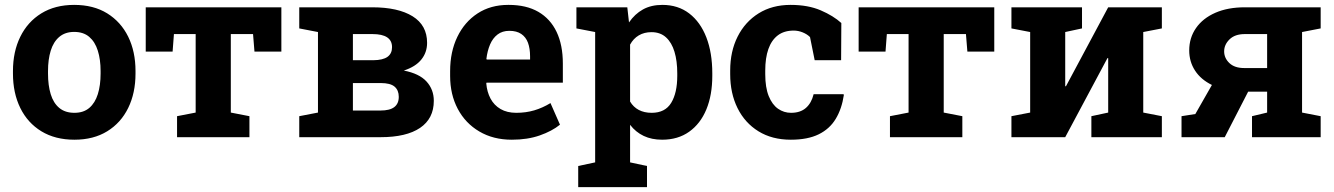

<svg xmlns="http://www.w3.org/2000/svg" viewBox="-20 -558 5426 781"><path d="M282.7 10.3Q204.6 10.3 148.4 -23.9Q92.3 -58.1 62.5 -118.9Q32.7 -179.7 32.7 -258.8V-269Q32.7 -347.7 62.5 -408.4Q92.3 -469.2 148.2 -503.7Q204.1 -538.1 281.7 -538.1Q360.4 -538.1 416 -503.7Q471.7 -469.2 501.5 -408.7Q531.2 -348.1 531.2 -269V-258.8Q531.2 -179.7 501.5 -118.9Q471.7 -58.1 416 -23.9Q360.4 10.3 282.7 10.3ZM282.7 -99.1Q319.8 -99.1 343.3 -119.1Q366.7 -139.2 377.9 -175Q389.2 -210.9 389.2 -258.8V-269Q389.2 -315.9 377.9 -351.8Q366.7 -387.7 343 -408Q319.3 -428.2 281.7 -428.2Q245.1 -428.2 221.2 -408Q197.3 -387.7 186.3 -351.8Q175.3 -315.9 175.3 -269V-258.8Q175.3 -210.9 186.3 -174.8Q197.3 -138.7 221.2 -118.9Q245.1 -99.1 282.7 -99.1Z M700.2 0V-85.4L775.9 -100.1V-419.4H687.5L682.1 -348.1H572.8V-528.3H1124.5V-348.1H1015.1L1009.3 -419.4H918.9V-100.1L994.6 -85.4V0Z M1197.3 0V-85.4L1273.4 -100.1V-427.7L1197.3 -442.4V-528.3H1273.4H1494.1Q1599.6 -528.3 1658.4 -491.7Q1717.3 -455.1 1717.3 -383.8Q1717.3 -344.7 1693.8 -315.7Q1670.4 -286.6 1622.6 -271Q1685.5 -258.8 1715.1 -226.3Q1744.6 -193.8 1744.6 -147.9Q1744.6 -75.7 1688.7 -37.8Q1632.8 0 1528.3 0ZM1415.5 -108.4H1527.8Q1565.4 -108.4 1583.7 -122.3Q1602.1 -136.2 1602.1 -164.1Q1602.1 -190.9 1585 -205.6Q1567.9 -220.2 1528.3 -220.2H1415.5ZM1415.5 -313H1498Q1538.1 -313.5 1556.4 -326.9Q1574.7 -340.3 1574.7 -366.2Q1574.7 -419.4 1495.1 -419.4H1415.5Z M2062 10.3Q1986.3 10.3 1929.7 -23.2Q1873 -56.6 1842 -115.2Q1811 -173.8 1811 -249V-268.6Q1811 -347.2 1840.3 -408Q1869.6 -468.8 1922.6 -503.4Q1975.6 -538.1 2047.4 -538.1Q2048.3 -538.1 2049.3 -538.1Q2121.1 -538.1 2169.9 -509.8Q2218.8 -481.4 2244.1 -428.2Q2269.5 -375 2269.5 -299.3V-221.7H1959L1958 -218.8Q1960.9 -184.1 1975.3 -157Q1989.7 -129.9 2016.1 -114.5Q2042.5 -99.1 2080.1 -99.1Q2119.1 -99.1 2153.1 -109.1Q2187 -119.1 2219.2 -138.7L2257.8 -50.8Q2225.1 -24.4 2175.5 -7.1Q2126 10.3 2062 10.3ZM1960 -315.9H2136.2V-328.6Q2136.2 -360.8 2127.7 -384Q2119.1 -407.2 2100.3 -419.9Q2081.5 -432.6 2051.8 -432.6Q2023.4 -432.6 2003.9 -417.7Q1984.4 -402.8 1973.4 -377Q1962.4 -351.1 1958.5 -318.4Z M2332 203.1V117.2L2400.9 102.5V-427.7L2324.7 -442.4V-528.3H2531.7L2538.6 -466.8Q2562 -501 2595.2 -519.5Q2628.4 -538.1 2674.3 -538.1Q2738.3 -538.1 2783.7 -503.2Q2829.1 -468.3 2853.3 -405.8Q2877.4 -343.3 2877.4 -259.8V-249.5Q2877.4 -171.4 2853.3 -113Q2829.1 -54.7 2783.4 -22.2Q2737.8 10.3 2673.3 10.3Q2630.9 10.3 2598.4 -5.1Q2565.9 -20.5 2543 -50.3V102.5L2611.8 117.2V203.1ZM2630.9 -99.1Q2685.5 -99.1 2710.2 -139.6Q2734.9 -180.2 2734.9 -249.5V-259.8Q2734.9 -310.1 2723.6 -347.4Q2712.4 -384.8 2689.2 -406Q2666 -427.2 2629.9 -427.2Q2600.6 -427.2 2578.4 -414.1Q2556.2 -400.9 2543 -376.5V-145Q2556.2 -122.6 2578.4 -110.8Q2600.6 -99.1 2630.9 -99.1Z M3196.8 10.3Q3120.6 10.3 3065.2 -23.9Q3009.8 -58.1 2980 -118.4Q2950.2 -178.7 2950.2 -256.3V-271Q2950.2 -349.1 2980.5 -409.2Q3010.7 -469.2 3065.9 -503.7Q3121.1 -538.1 3195.8 -538.1Q3267.1 -538.1 3318.6 -515.9Q3370.1 -493.7 3402.3 -464.4L3401.4 -313H3293.9L3274.9 -407.2Q3263.2 -418.9 3245.1 -426.3Q3227.1 -433.6 3208.5 -433.6Q3169.4 -433.6 3143.8 -414.1Q3118.2 -394.5 3105.5 -358.4Q3092.8 -322.3 3092.8 -271V-256.3Q3092.8 -202.1 3106.9 -167.2Q3121.1 -132.3 3144.8 -115.7Q3168.5 -99.1 3197.8 -99.1Q3235.4 -99.1 3258.1 -118.9Q3280.8 -138.7 3289.6 -174.8H3411.1L3412.6 -171.9Q3404.3 -115.7 3379.6 -74.7Q3355 -33.7 3310.3 -11.7Q3265.6 10.3 3196.8 10.3Z M3600.1 0V-85.4L3675.8 -100.1V-419.4H3587.4L3582 -348.1H3472.7V-528.3H4024.4V-348.1H3915L3909.2 -419.4H3818.8V-100.1L3894.5 -85.4V0Z M4094.2 0V-85.4L4170.4 -100.1V-427.7L4094.2 -442.4V-528.3H4313H4381.3V-442.4L4313 -427.7V-207.5L4315.9 -207L4487.8 -528.3H4630.4H4706.1V-442.4L4630.4 -427.7V-100.1L4706.1 -85.4V0H4419.4V-85.4L4487.8 -100.1V-321.3L4484.9 -321.8L4313 0Z M4786.1 0V-85.4L4842.3 -94.2L4909.7 -212.4Q4864.7 -234.4 4841.1 -270.8Q4817.4 -307.1 4817.4 -353Q4817.4 -404.3 4845.2 -444.1Q4873 -483.9 4923.8 -506.1Q4974.6 -528.3 5043.5 -528.3H5352.1V-442.4L5276.4 -427.7V-100.1L5352.1 -85.4V0H5072.8V-85.4L5134.3 -100.1V-185.1H5057.1L4961.9 0ZM5041 -281.2H5134.3V-419.4H5043.5Q5003.4 -419.4 4981.4 -397.9Q4959.5 -376.5 4959.5 -349.1Q4959.5 -321.8 4980.7 -301.5Q5002 -281.2 5041 -281.2Z"/></svg>

Font: Robotiche
Style: Bold
Weight: 700
Designer: Google
Version: Version 2.001